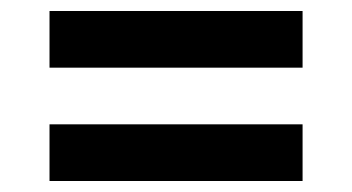

<svg xmlns="http://www.w3.org/2000/svg" viewBox="-20 -523 640 349"><path d="M70 -400V-503H530V-400ZM70 -194V-297H530V-194Z"/></svg>

Font: Noto Sans Mono SemiBold
Style: Regular
Weight: 600
Designer: Monotype Design Team
Foundry: Monotype Imaging Inc.
Version: Version 2.014; ttfautohint (v1.8.4.7-5d5b)